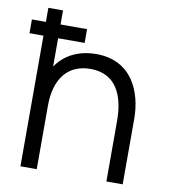

<svg xmlns="http://www.w3.org/2000/svg" viewBox="-81 -789 756 859"><g transform="rotate(10 297.0 -360.0)"><path d="M69.5 0H143.5V-288C143.5 -410 199.5 -483.5 303.5 -483.5C416.5 -483.5 460 -394.5 460 -275.5V0H534V-297C534 -418.5 479.5 -553.5 317.5 -553.5C240 -553.5 176 -523.5 136 -465V-593.5H256.5V-656H136V-720H69.5V-656H6V-593.5H69.5Z"/></g></svg>

Font: Hauora
Style: Regular
Weight: 400
Designer: Mikhail Sharanda
Foundry: WCYS & Co.
Version: Version 1.010